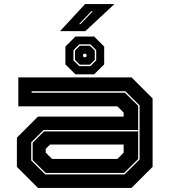

<svg xmlns="http://www.w3.org/2000/svg" viewBox="-20 -918 828 938"><path d="M165.5 0 62.5 -103V-245.5L165.5 -348.5H584V-368L553.5 -398.5H69.5V-540H622.5L725.5 -437V-103L622.5 0ZM201 -66H588.5L662 -139V-403L592.5 -472H134.5V-465H590L655 -401V-283H193L132.5 -223V-134ZM203.5 -73 139.5 -136V-220.5L195 -276H655V-141L586 -73ZM234.5 -141.5H553.5L584 -172V-212H224.5L203.5 -191V-172ZM348.5 -555 299.5 -603.5V-690.5L348.5 -739.5H440L489 -690.5V-603.5L440 -555ZM367.5 -595H421.5L450 -623V-673L421.5 -701.5H367.5L339 -673V-623ZM370 -602 346.5 -625.5V-671L370 -694.5H419L443 -671V-625.5L419 -602ZM390 -638.5H398.5L403 -643.5V-651L398.5 -655.5H390L385.5 -651V-643.5ZM273.5 -766 395.5 -898H539L397 -766ZM366 -800H373L433.5 -863H426Z"/></svg>

Font: Tourney Expanded ExtraBold
Style: Regular
Weight: 800
Width: 7
Designer: Tyler Finck
Foundry: Etcetera Type Co
Version: Version 1.010; ttfautohint (v1.8.3)